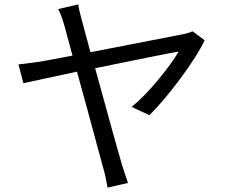

<svg xmlns="http://www.w3.org/2000/svg" viewBox="-20 -814 1040 878"><path d="M860.4 -670.9 916 -629.9Q881.8 -558.6 804.2 -454.1Q726.6 -349.6 663.1 -287.1L582 -325.2Q639.6 -372.1 702.6 -448.2Q765.6 -524.4 796.9 -578.1Q752 -571.3 415 -502Q514.6 -138.7 539.1 -55.7Q543 -43 553.7 -11.7Q564.5 19.5 565.4 22.5L471.7 43.9Q462.9 -8.8 454.1 -38.1Q448.2 -59.6 428.2 -133.3Q408.2 -207 380.4 -310.1Q352.5 -413.1 332 -486.3Q99.6 -436.5 86.9 -433.6L64.5 -519.5Q79.1 -520.5 164.1 -532.2L311.5 -559.6Q282.2 -668.9 274.4 -697.3Q258.8 -750 246.1 -772.5L337.9 -793.9Q339.8 -772.5 355.5 -716.8L393.6 -575.2Q798.8 -653.3 815.4 -657.2Q844.7 -663.1 860.4 -670.9Z"/></svg>

Font: Gen Shin Gothic Monospace Regular
Style: Regular
Weight: 400
Designer: [Source Han Sans]
Ryoko NISHIZUKA  (kana & ideographs); Paul D. Hunt (Latin, Greek & Cyrillic); Wenlong ZHANG  (bopomofo
Version: Version 1.002.20150607